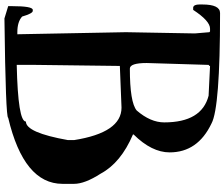

<svg xmlns="http://www.w3.org/2000/svg" viewBox="-116 -944 1051 900"><g transform="rotate(90 410.0 -493.5)"><path d="M20.5 -999Q-19.5 -999 -19.5 -916V-902.3Q-19.5 -876 -5.9 -873H5.9Q57.6 -952.1 93.8 -952.1H106.4L110.4 -949.2L116.2 -880.9L110.4 -557.6L120.1 -48.8H110.4Q61.5 -48.8 37.1 -71.3Q22.5 -121.1 10.7 -121.1H5.9Q-11.7 -121.1 -11.7 -23.4V-5.9L45.9 11.7Q511.7 5.9 511.7 -5.9Q821.3 -79.1 821.3 -260.7V-314.5Q821.3 -365.2 773.4 -439.5Q722.7 -534.2 589.8 -590.8V-593.8Q673.8 -678.7 673.8 -762.7Q673.8 -894.5 538.1 -959Q463.9 -999 23.4 -999ZM268.6 -949.2V-952.1L408.2 -945.3Q533.2 -913.1 533.2 -737.3Q533.2 -672.9 477.5 -608.4Q439.5 -576.2 281.2 -576.2Q254.9 -576.2 254.9 -655.3L263.7 -945.3ZM268.6 -529.3 463.9 -537.1Q581.1 -537.1 616.2 -314.5V-286.1Q581.1 -88.9 529.3 -88.9Q529.3 -51.8 263.7 -45.9V-134.8Z"/></g></svg>

Font: Elementary Gothic 
Style: Regular
Weight: 400
Designer: Bill Roach / W.K. Roach
Version: Version 1.00 April 18, 2012, initial release